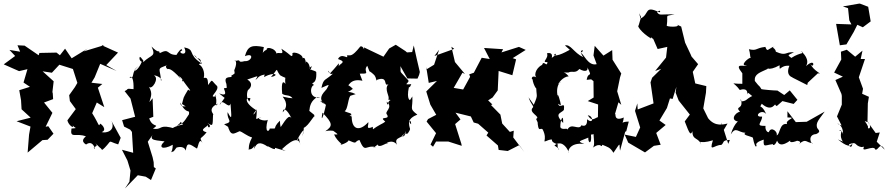

<svg xmlns="http://www.w3.org/2000/svg" viewBox="-20 -818 4984 1077"><path d="M539 9C556 19 546 32 567 11C613 -36 579 -27 643 -8L657 -45L605 -140C631 -85 576 -69 550 -77C585 -89 546 -126 541 -124C534 -102 535 -123 497 -183L523 -243L565 -217L529 -326L554 -347L493 -354L511 -384L542 -460L634 -420L576 -453L642 -523L549 -565H566L450 -530L472 -546L382 -491L345 -545L316 -508L297 -523L201 -521L197 -508L118 -562L78 -564L93 -528L33 -538L65 -504L1 -457L87 -419L134 -430L112 -355L148 -331L88 -312L98 -256L101 -205L152 -158L73 -138L151 -108L143 -63L135 38C163 15 190 -9 218 -32L247 -34L280 -68L251 -110L236 -107L274 -185L227 -243L278 -262L276 -294L274 -302L281 -362L219 -418L271 -410L313 -455L389 -431L414 -353L400 -329L368 -284L372 -251L405 -206L358 -143C364 -115 398 -93 388 -115C396 -99 424 -100 381 -97C371 -37 406 -75 462 -53C419 -20 477 -3 462 -7C498 -33 512 9 512 18C489 0 545 11 511 -19Z M970 10C970 10 1011 -5 1022 27C1029 -22 1040 -13 1084 15C1090 18 1096 -57 1117 -13C1096 -55 1104 -31 1139 -76C1087 -90 1151 -108 1146 -120C1141 -90 1176 -106 1144 -129C1175 -108 1173 -110 1175 -175C1189 -171 1133 -206 1203 -237C1176 -208 1207 -244 1185 -289L1193 -278C1141 -266 1211 -307 1198 -335C1161 -370 1175 -377 1147 -341C1147 -386 1137 -382 1123 -381C1131 -414 1115 -448 1096 -457C1102 -471 1141 -438 1069 -511C1082 -481 1108 -501 1108 -464C1030 -515 1078 -540 1013 -552C1042 -494 965 -523 1002 -535C1001 -556 976 -522 970 -510C912 -510 934 -550 876 -520C870 -544 876 -510 830 -557C857 -498 829 -514 783 -469C785 -482 761 -510 763 -494C757 -473 795 -458 781 -485C749 -399 709 -416 759 -448C709 -413 741 -375 706 -383C721 -399 731 -368 729 -318C680 -323 706 -318 679 -307L712 -265L738 -163L665 -144L676 -108L710 -91L720 -78L727 39L664 22L695 83L712 139L706 201L681 239L753 165L797 173L827 192L854 127L843 119L842 92L836 64L809 -23L849 -80C811 -32 835 -33 903 -25C866 8 890 26 949 -6C949 43 926 40 955 30ZM933 -104C872 -117 888 -88 838 -96C881 -128 836 -96 817 -154L840 -163L836 -267L818 -245C826 -278 838 -292 815 -332C831 -309 876 -380 844 -394C849 -399 896 -379 883 -364C880 -440 851 -429 926 -455C888 -446 936 -420 916 -432C930 -429 934 -441 995 -376C967 -395 993 -395 1007 -365C994 -353 1008 -376 1002 -372C1035 -324 1064 -297 1035 -315C1003 -261 1013 -278 1001 -235L1023 -220C1021 -224 992 -213 991 -243C1027 -168 1045 -212 1040 -177C1007 -124 1001 -124 971 -112C1010 -139 982 -142 1007 -120C925 -104 923 -69 961 -97Z M1240 -269 1212 -229C1226 -276 1263 -200 1273 -237C1278 -164 1284 -136 1257 -189C1250 -143 1295 -136 1237 -121C1298 -79 1276 -102 1256 -118C1274 -48 1291 -69 1324 -82C1339 -79 1365 -55 1394 -47C1362 12 1387 23 1366 19C1411 29 1409 -29 1406 17C1419 -19 1440 -25 1482 5C1471 -9 1530 35 1522 11C1585 29 1598 36 1561 19C1638 -54 1659 -36 1666 -4C1645 -71 1671 -49 1644 -29C1681 -98 1694 -102 1675 -53C1684 -85 1683 -78 1684 -101C1714 -114 1745 -182 1746 -163C1732 -183 1766 -155 1715 -196C1718 -226 1725 -253 1760 -274L1777 -271C1708 -262 1720 -339 1742 -341C1711 -364 1759 -330 1754 -412C1757 -424 1691 -425 1729 -447C1711 -392 1730 -461 1696 -473C1695 -431 1699 -507 1678 -491C1678 -519 1606 -536 1622 -509C1608 -498 1626 -501 1558 -545C1584 -491 1519 -550 1527 -495C1551 -543 1470 -562 1476 -539C1449 -530 1451 -499 1460 -554C1395 -567 1369 -561 1354 -503C1409 -526 1393 -471 1352 -475C1307 -463 1337 -487 1306 -477C1274 -484 1325 -493 1294 -424C1298 -399 1298 -408 1277 -393C1292 -375 1227 -403 1250 -347C1251 -321 1259 -326 1236 -323C1237 -312 1263 -273 1209 -294ZM1600 -269 1566 -276C1565 -272 1609 -234 1566 -188C1569 -228 1603 -188 1623 -136C1607 -185 1592 -162 1551 -100C1563 -114 1553 -80 1550 -141C1500 -92 1547 -97 1493 -97C1491 -77 1461 -71 1482 -146C1464 -134 1407 -154 1446 -162C1400 -143 1423 -144 1420 -206C1412 -174 1385 -162 1417 -200C1343 -246 1361 -278 1385 -266L1379 -248C1355 -271 1369 -319 1375 -316C1350 -297 1422 -339 1367 -372C1416 -386 1438 -404 1413 -371C1429 -375 1420 -397 1486 -403C1495 -413 1476 -460 1461 -386C1525 -420 1548 -394 1500 -386C1548 -441 1521 -434 1551 -396C1597 -369 1574 -400 1581 -347C1570 -364 1556 -365 1563 -292C1584 -277 1602 -290 1621 -267Z M2335 -414C2323 -463 2312 -513 2301 -563L2292 -526L2263 -524L2255 -531L2200 -567L2163 -546L2131 -500L2022 -552C2024 -520 2022 -565 2001 -557C1950 -493 1946 -511 1926 -507C1938 -478 1897 -527 1876 -487C1936 -466 1873 -462 1881 -439C1877 -472 1897 -476 1831 -406C1808 -446 1825 -390 1849 -406C1804 -364 1795 -381 1783 -325C1833 -347 1828 -348 1812 -318C1788 -291 1765 -268 1798 -234L1778 -250C1773 -266 1841 -192 1811 -242C1791 -147 1778 -132 1789 -186C1848 -125 1847 -111 1805 -82C1843 -93 1888 -72 1840 -91C1892 -55 1870 -65 1854 -64C1872 -20 1918 -1 1888 -5C1915 -10 1951 -33 1927 -34C1992 -5 1962 -23 1996 -33C2030 46 2028 -7 2089 7C2039 9 2116 13 2094 -31C2089 37 2154 -28 2154 -11C2130 -9 2181 -43 2207 -6C2185 -57 2247 -34 2256 -84C2255 -30 2205 -61 2267 -69C2294 -109 2270 -82 2275 -150C2249 -131 2288 -160 2286 -121C2257 -145 2306 -170 2321 -175C2273 -212 2297 -204 2293 -277L2280 -257C2285 -256 2257 -252 2274 -331C2257 -353 2273 -304 2287 -346C2228 -340 2287 -355 2267 -371C2215 -429 2230 -401 2226 -447L2265 -378L2322 -377L2331 -398ZM2054 -414C2045 -428 2085 -395 2083 -391C2090 -384 2092 -354 2094 -370C2163 -395 2127 -328 2159 -346C2131 -317 2172 -272 2157 -260L2193 -252C2148 -279 2157 -196 2149 -248C2189 -213 2133 -193 2151 -175C2171 -142 2099 -170 2141 -136C2124 -121 2109 -122 2061 -84C2086 -75 2065 -100 2073 -107C2028 -88 2049 -113 2046 -133C1997 -78 1949 -88 1953 -174C1945 -140 1961 -181 1932 -163C1979 -184 1924 -184 1913 -195C1932 -200 1933 -281 1949 -282L1975 -290C1921 -318 1913 -283 1958 -319C1979 -298 1920 -369 1923 -326C1934 -331 1943 -381 2013 -365C1987 -429 2004 -397 2004 -405C2063 -403 2013 -417 2040 -449Z M2607 -195 2637 -131 2662 -124 2719 -74 2709 -58 2773 -2 2777 23 2828 29 2893 -4 2921 35 2859 -47 2862 -85 2840 -78 2797 -125 2787 -175 2734 -229 2742 -232 2718 -255 2743 -271 2772 -311 2777 -420 2854 -396 2875 -485 2856 -492 2929 -538 2891 -555 2793 -524 2802 -542 2695 -549 2727 -487 2682 -494 2638 -410 2612 -401 2617 -387 2578 -316 2525 -325 2574 -410 2588 -403 2532 -470 2512 -556 2528 -544 2417 -504 2443 -539 2415 -455 2371 -428V-442L2385 -353L2431 -364L2371 -305L2394 -231L2427 -174L2381 -150L2373 -136L2426 -71L2395 -7L2409 5L2426 -24H2495L2570 0L2568 -11L2533 -122L2563 -148L2535 -186L2624 -164Z M3177 -538C3194 -551 3117 -500 3091 -508C3078 -514 3127 -529 3072 -491C3068 -472 3096 -530 3048 -519C3061 -491 3012 -466 3051 -470C3048 -436 3030 -484 3021 -454C2983 -436 2970 -386 2997 -380C2953 -406 2963 -363 2967 -375C2970 -340 3002 -289 2988 -349C2986 -267 3003 -297 2974 -230L2945 -272C2956 -236 2975 -224 2970 -216C2939 -186 3017 -164 2987 -151C3011 -93 3032 -95 2995 -142C2999 -67 3011 -106 3024 -92C3057 -27 3008 -13 3059 -33C3097 -42 3050 -27 3109 -8C3101 29 3141 31 3090 -2C3125 -32 3157 0 3171 37C3162 40 3170 -23 3258 -10C3215 -27 3229 -24 3280 -46C3278 -13 3301 -5 3295 -63C3332 -65 3334 -86 3312 -87C3304 -49 3322 -7 3305 10C3358 -25 3350 18 3359 -6C3388 7 3402 7 3421 39C3467 -28 3451 -12 3458 27L3487 -79L3493 -82L3507 -136C3457 -136 3474 -112 3479 -159C3415 -131 3439 -194 3429 -176L3449 -244L3465 -230L3442 -306L3458 -384L3465 -406L3464 -407L3416 -483L3414 -537L3365 -506L3316 -561L3309 -507L3327 -458C3279 -446 3256 -514 3237 -523C3274 -539 3214 -549 3252 -497C3198 -522 3181 -572 3149 -563ZM3296 -373 3309 -363 3310 -271 3277 -251 3335 -232 3334 -161C3312 -154 3302 -133 3277 -171C3308 -170 3312 -117 3273 -149C3277 -84 3220 -128 3242 -116C3227 -82 3184 -135 3162 -89C3168 -105 3129 -84 3123 -106C3122 -143 3141 -188 3139 -128C3086 -184 3126 -181 3143 -201C3150 -258 3123 -201 3110 -236L3126 -227C3124 -253 3104 -310 3109 -274C3089 -356 3151 -376 3110 -345C3115 -354 3137 -387 3170 -390C3142 -424 3121 -410 3168 -411C3190 -423 3206 -403 3230 -431C3264 -411 3280 -422 3275 -440C3307 -375 3279 -423 3271 -370Z M3565 -744 3576 -722 3562 -674C3552 -675 3577 -635 3632 -602C3626 -675 3603 -601 3664 -594C3640 -598 3673 -638 3635 -621L3669 -543L3723 -555L3716 -495L3655 -420L3689 -432L3638 -382L3629 -356L3646 -238L3557 -204L3555 -238L3542 -196L3571 -103L3547 -50L3484 -63L3504 -18L3598 37L3648 0L3686 -6L3661 -72L3663 -74L3714 -117L3679 -142L3721 -212L3738 -266L3753 -263L3774 -331L3770 -298L3787 -254L3853 -171V-180L3821 -137C3850 -60 3854 -60 3864 -82C3863 -28 3901 -50 3914 -3C3905 -42 3893 -5 3979 -31C3956 41 3987 -6 4026 -5C4044 -18 4028 -32 4074 -33L4065 -11L4027 -131L4032 -76L4061 -125C4041 -121 3992 -104 3952 -155L3925 -210C3930 -239 3935 -268 3940 -298L3942 -335L3880 -350L3866 -415L3896 -458L3859 -501L3854 -513L3823 -579L3801 -669L3775 -681C3805 -667 3737 -665 3720 -673C3730 -744 3704 -723 3764 -738C3679 -738 3683 -730 3666 -748C3680 -767 3690 -752 3678 -749C3592 -791 3625 -738 3573 -714Z M4337 -223 4369 -251 4432 -235 4453 -258 4410 -311 4379 -285 4341 -310C4321 -310 4254 -316 4251 -318C4235 -345 4247 -321 4214 -364C4210 -403 4243 -411 4285 -431C4238 -430 4298 -412 4295 -458C4267 -438 4287 -415 4353 -452C4353 -408 4353 -454 4408 -449C4376 -374 4461 -381 4423 -384L4508 -341L4511 -354L4568 -407C4602 -400 4541 -418 4524 -464C4543 -419 4561 -501 4501 -447C4524 -482 4487 -522 4470 -532C4506 -515 4471 -528 4419 -493C4401 -509 4391 -505 4434 -525C4381 -528 4393 -501 4332 -528C4328 -560 4282 -552 4324 -555C4284 -546 4287 -521 4273 -555C4215 -548 4228 -531 4181 -542C4189 -518 4186 -502 4191 -493C4183 -499 4123 -446 4169 -452C4155 -440 4093 -471 4144 -407V-348C4069 -347 4092 -365 4130 -313C4130 -313 4176 -332 4172 -288C4179 -309 4174 -289 4233 -259C4216 -289 4206 -289 4164 -256C4137 -242 4131 -255 4136 -261C4153 -200 4099 -227 4131 -191C4103 -188 4067 -135 4136 -135C4135 -154 4100 -134 4079 -64C4108 -111 4119 -75 4162 -73C4140 -61 4187 -55 4203 -46C4210 -8 4220 15 4224 -1C4210 -22 4271 -36 4264 -35C4260 19 4275 -10 4330 -10C4302 -15 4321 16 4339 -29C4348 -7 4364 6 4415 -31C4407 -26 4411 -11 4455 -30C4435 -27 4488 -31 4460 -8C4503 -47 4501 -16 4540 -15C4529 -5 4507 -63 4558 -66C4588 -79 4571 -89 4564 -100C4553 -130 4576 -149 4606 -192L4505 -135L4444 -133L4397 -194V-159C4459 -160 4381 -147 4395 -122C4351 -131 4356 -60 4336 -59C4346 -75 4307 -113 4293 -78C4291 -72 4270 -83 4274 -112C4213 -110 4254 -129 4255 -164C4202 -159 4251 -212 4278 -178C4250 -242 4235 -204 4253 -236C4313 -183 4330 -247 4329 -229Z M4827 5C4805 45 4882 -9 4890 21C4907 28 4916 -28 4943 22L4898 -23L4915 -75L4892 -72L4841 -143C4883 -100 4844 -85 4849 -108C4835 -141 4818 -144 4846 -133L4848 -238L4854 -275L4816 -292L4821 -320L4790 -405L4792 -368L4832 -487H4808L4818 -534L4777 -500L4730 -539L4697 -528L4699 -484L4659 -411L4708 -388L4666 -369L4700 -291L4702 -280V-231L4675 -165L4701 -114C4645 -133 4711 -133 4709 -66C4701 -102 4672 -80 4701 -84C4681 -23 4740 -11 4680 -36C4703 -18 4748 20 4762 -16C4758 27 4733 -8 4746 -10C4789 -26 4771 -1 4812 7ZM4737 -772 4744 -704 4756 -681 4670 -684 4691 -564 4728 -569 4769 -639 4789 -679 4820 -665 4864 -698 4850 -780 4803 -798 4795 -797 4708 -782Z"/></svg>

Font: Asimov Aggro
Style: Medium
Weight: 500
Designer: Google
Version: Version 2.000980; 2014